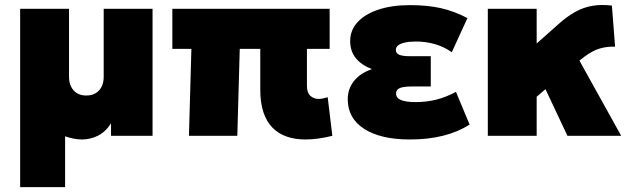

<svg xmlns="http://www.w3.org/2000/svg" viewBox="-20 -556 2584 786"><path d="M62.5 210V-520H262.5V-241Q262.5 -207.5 281.2 -186.2Q300 -165 333.5 -165Q356 -165 372 -174.8Q388 -184.5 396.2 -201.5Q404.5 -218.5 404.5 -241V-520H604.5V0H434.5V-51Q412 -16 381 -0.5Q350 15 315.5 15Q299 15 281.5 11.5Q264 8 246.5 2V210Z M1230.5 15Q1188 15 1154 3.2Q1120 -8.5 1095.8 -33Q1071.5 -57.5 1058.5 -96.2Q1045.5 -135 1045.5 -189V-356H961.5L951.5 0H753.5L763.5 -356H685.5V-520H1329.5V-356H1236.5V-204Q1236.5 -176.5 1250.5 -163.8Q1264.5 -151 1284.5 -151Q1293 -151 1302 -153Q1311 -155 1321.5 -158L1340.5 0Q1310.5 7.5 1283 11.2Q1255.5 15 1230.5 15Z M1657.5 15Q1539 15 1471.2 -28.2Q1403.5 -71.5 1403.5 -150Q1403.5 -192 1429 -224.2Q1454.5 -256.5 1502.5 -273Q1459 -290 1436.2 -318.5Q1413.5 -347 1413.5 -388Q1413.5 -432 1443.5 -465Q1473.5 -498 1528.8 -516.5Q1584 -535 1658.5 -535Q1729.5 -535 1784.2 -522.8Q1839 -510.5 1893.5 -482L1829.5 -342Q1800 -363.5 1762.2 -374.8Q1724.5 -386 1683.5 -386Q1657 -386 1638.5 -382Q1620 -378 1610.2 -370.5Q1600.5 -363 1600.5 -351.5Q1600.5 -338 1614 -332Q1627.5 -326 1656.5 -326H1743.5V-202H1664.5Q1643.5 -202 1629.5 -199.2Q1615.5 -196.5 1608.5 -190.2Q1601.5 -184 1601.5 -173Q1601.5 -154.5 1622.2 -146.2Q1643 -138 1681.5 -138Q1725.5 -138 1766.2 -148.2Q1807 -158.5 1846.5 -180L1902.5 -46Q1855.5 -16 1794.5 -0.5Q1733.5 15 1657.5 15Z M1977 0V-520H2177V-378L2266 -457Q2301 -488.5 2334.8 -507.2Q2368.5 -526 2405 -532.2Q2441.5 -538.5 2485 -533L2498 -365Q2469.5 -365.5 2447.5 -360.5Q2425.5 -355.5 2407.8 -346.2Q2390 -337 2374 -325L2352 -308L2523 0H2303L2213 -191L2177 -160V0Z"/></svg>

Font: Geologica Cursive Black
Style: Regular
Weight: 900
Designer: Sindre Bremnes, Frode Helland
Foundry: Monokrom Skriftforlag AS
Version: Version 1.010;gftools[0.9.28]